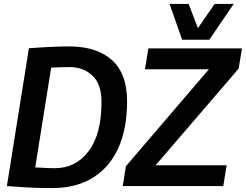

<svg xmlns="http://www.w3.org/2000/svg" viewBox="-20 -946 1250 976"><path d="M247 10Q175 10 122.5 7Q70 4 15 0L127 -701Q184 -705 233.5 -707.5Q283 -710 332 -710Q471 -710 548.5 -641Q626 -572 626 -431Q626 -291 581 -192.5Q536 -94 451 -42Q366 10 247 10ZM259 -91Q365 -91 430.5 -177.5Q496 -264 496 -428Q496 -519 449.5 -562Q403 -605 334 -605Q307 -605 282 -604Q257 -603 240 -602L159 -95Q186 -94 207 -92.5Q228 -91 259 -91ZM604 0 620 -101 1042 -594H717L734 -700H1210L1193 -597L771 -106H1132L1115 0ZM1168 -926 1044 -744H906L842 -926H939L986 -803L1071 -926Z"/></svg>

Font: Georama SemiBold
Style: Italic
Weight: 600
Italic angle: -9°
Designer: Jean-Baptiste Levee
Foundry: Production Type
Version: Version 1.000